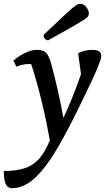

<svg xmlns="http://www.w3.org/2000/svg" viewBox="-71 -723 550 1005"><path d="M-10 262Q-29 262 -40 242.5Q-51 223 -51 172Q13 172 57 158Q101 144 132.5 109.5Q164 75 190 11Q171 -94 146.5 -195Q122 -296 92 -388Q88 -388 83 -388Q48 -388 15 -374L-1 -405Q28 -431 61.5 -446.5Q95 -462 121 -462Q155 -462 169.5 -447.5Q184 -433 196 -393Q214 -327 230.5 -254.5Q247 -182 261 -106Q287 -162 310 -219Q333 -276 353 -335L338 -444Q353 -453 373.5 -457.5Q394 -462 412 -462Q435 -462 447 -454.5Q459 -447 459 -427Q459 -415 437 -362Q415 -309 370 -218Q296 -62 234 45Q172 152 113.5 207Q55 262 -10 262ZM181 -512Q172 -512 164.5 -519.5Q157 -527 157 -540Q219 -599 254 -632Q289 -665 307 -680Q325 -695 333.5 -699Q342 -703 350 -703Q366 -703 380 -686.5Q394 -670 394 -651Q394 -644 389.5 -637Q385 -630 365.5 -617.5Q346 -605 302.5 -580Q259 -555 181 -512Z"/></svg>

Font: Petrona SemiBold
Style: Italic
Weight: 600
Italic angle: -9°
Designer: Ringo R. Seeber
Foundry: Ringo R. Seeber
Version: Version 2.001; ttfautohint (v1.8.3)